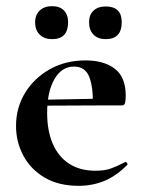

<svg xmlns="http://www.w3.org/2000/svg" viewBox="-20 -591 458 623"><path d="M235 12Q170 12 124.5 -15Q79 -42 55.5 -86.5Q32 -131 32 -182Q32 -241 61 -289Q90 -337 141 -366Q192 -395 258 -395Q317 -395 352.5 -368Q388 -341 388 -280Q388 -267 386 -258Q384 -249 377 -249H281Q283 -306 270 -340.5Q257 -375 220 -375Q180 -375 156.5 -334Q133 -293 133 -225Q133 -167 151 -125Q169 -83 204 -60Q239 -37 290 -37Q320 -37 340.5 -44.5Q361 -52 386 -65Q388 -67 391.5 -63Q395 -59 393 -56Q356 -19 317.5 -3.5Q279 12 235 12ZM98 -248 97 -267 316 -271V-249ZM149 -464Q124 -464 109 -478.5Q94 -493 94 -519Q94 -543 109 -557Q124 -571 149 -571Q174 -571 187.5 -557Q201 -543 201 -519Q201 -464 149 -464ZM323 -464Q298 -464 283.5 -478.5Q269 -493 269 -519Q269 -543 283.5 -556.5Q298 -570 323 -570Q375 -570 375 -519Q375 -464 323 -464Z"/></svg>

Font: Cormorant Infant Light
Style: Regular
Weight: 300
Designer: Christian Thalmann (Catharsis Fonts)
Foundry: Catharsis Fonts
Version: Version 4.001